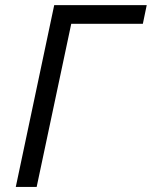

<svg xmlns="http://www.w3.org/2000/svg" viewBox="-20 -734 596 754"><path d="M42 0 192.9 -713.9H556.2L541 -640.6H259.8L124 0Z"/></svg>

Font: Open Sans
Style: Italic
Weight: 400
Italic angle: -12°
Designer: Monotype Design Team
Foundry: Monotype Imaging Inc.
Version: Version 3.000; ttfautohint (v1.8.4)